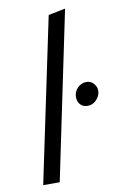

<svg xmlns="http://www.w3.org/2000/svg" viewBox="-84 -777 507 824"><g transform="rotate(-10 169.5 -365.0)"><path d="M260 -730Q222 -547 184 -365Q146 -183 108 0H36Q74 -180 111 -357.5Q148 -535 186 -715Q205 -719 223 -722.5Q241 -726 260 -730ZM284 -302Q264 -302 252 -314.5Q240 -327 240 -348Q240 -370 256 -387Q273 -404 295 -404Q314 -404 326.5 -390Q339 -376 339 -359Q339 -337 322.5 -319.5Q306 -302 284 -302Z"/></g></svg>

Font: Rosa Sans Light
Style: Italic
Weight: 300
Italic angle: -12°
Designer: Pentagram / MCKL
Foundry: Pentagram / MCKL
Version: Version 1.005;September 16, 2019;FontCreator 11.5.0.2425 64-